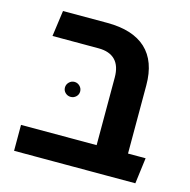

<svg xmlns="http://www.w3.org/2000/svg" viewBox="-92 -690 771 780"><g transform="rotate(15 293.5 -300.0)"><path d="M352 0V-393Q352 -442 328 -466.5Q304 -491 258 -491H64L79 -600H265Q373 -600 428.5 -548.5Q484 -497 484 -396V-98Q478 -73 461.5 -48Q445 -23 427 0ZM34 0V-109H558L544 0ZM199 -271Q186 -271 176.5 -280Q167 -289 167 -302Q167 -315 176.5 -324.5Q186 -334 199 -334Q212 -334 221.5 -324.5Q231 -315 231 -302Q231 -289 221.5 -280Q212 -271 199 -271Z"/></g></svg>

Font: Noto Sans Hebrew Thin SemiBold
Style: Regular
Weight: 600
Version: Version 3.001